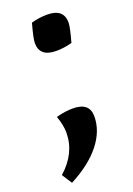

<svg xmlns="http://www.w3.org/2000/svg" viewBox="-137 -608 561 808"><g transform="rotate(-20 143.5 -203.5)"><path d="M239 -407Q204 -397 168 -397Q94 -397 94 -459Q94 -479 112 -544Q147 -554 183 -554Q257 -554 257 -492Q257 -472 239 -407ZM75 -135Q114 -146 150 -146Q224 -146 224 -84Q224 -19 177 40.5Q130 100 40 147L11 102Q90 32 90 -60Q90 -93 75 -135Z"/></g></svg>

Font: MeriendaOneRegular
Style: Regular
Weight: 400
Designer: Eduardo Rodriguez Tunni
Foundry: Eduardo Rodriguez Tunni
Version: Version 1.001